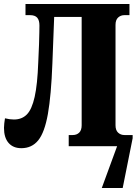

<svg xmlns="http://www.w3.org/2000/svg" viewBox="-20 -734 691 964"><path d="M87 10Q46 10 23 -16.5Q0 -43 0 -92Q0 -103 1.5 -115Q3 -127 5 -140Q29 -134 50 -134Q90 -134 115 -159.5Q140 -185 154 -247.5Q168 -310 172 -420Q175 -477 176 -512.5Q177 -548 177.5 -570Q178 -592 178 -606Q178 -632 167 -645Q156 -658 130 -658H108V-714H630V-658H605Q586 -658 573 -646Q560 -634 560 -609V-105Q560 -80 573 -68Q586 -56 605 -56H646V-40L596 210H491L568 0H325V-56H345Q365 -56 377.5 -68Q390 -80 390 -105V-649H252L243 -415Q237 -255 220.5 -162Q204 -69 172 -29.5Q140 10 87 10Z"/></svg>

Font: Noto Serif ExtraCondensed Black
Style: Regular
Weight: 900
Width: 2
Designer: Monotype Design Team
Foundry: Monotype Imaging Inc.
Version: Version 2.015; ttfautohint (v1.8.4.7-5d5b)